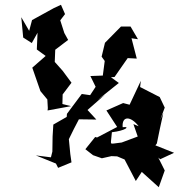

<svg xmlns="http://www.w3.org/2000/svg" viewBox="-20 -759 757 803"><path d="M241 -324 242 -364 279 -413 242 -463 209 -500 211 -551 265 -592 249 -621 232 -674 252 -700 235 -739 205 -725 114 -675 102 -630 69 -687 77 -602 113 -579 137 -622 134 -552 171 -525 115 -476 149 -378 178 -343 180 -307 179 -297 277 -315ZM223 -57 279 -80 274 -115 268 -177C281 -205 296 -233 310 -260L383 -259L346 -299L419 -363L387 -340L477 -412L444 -436L459 -437L514 -516L552 -514L530 -599L557 -595L526 -648H486L419 -580L405 -522L418 -504L410 -443L358 -441L380 -396L357 -361L322 -366L260 -283L259 -270L203 -238L200 -188L199 -125L193 -101L130 -109L214 -75ZM636 -159C645 -202 653 -244 663 -286L650 -258L669 -309L648 -353L566 -395L569 -421L522 -321L495 -328L425 -297L470 -228L386 -184L378 -186L337 -135L369 -110L406 -97L446 -106L470 -105L501 -92L548 -2L573 -40L644 24L669 -46L642 -100L650 -93L708 -120L630 -151ZM458 -159C438 -157 444 -155 448 -206C503 -212 528 -231 493 -227C489 -276 527 -274 560 -231L538 -240L556 -188L489 -163Z"/></svg>

Font: Asimov Aggro
Style: Medium
Weight: 500
Designer: Google
Version: Version 2.000980; 2014